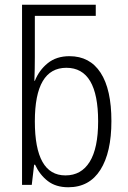

<svg xmlns="http://www.w3.org/2000/svg" viewBox="-20 -780 540 810"><path d="M268 10Q216 10 182 -16Q148 -42 128 -85H124L114 0H73V-760H384V-713H127V-540Q127 -516 126.5 -489Q126 -462 125 -439H127Q145 -484 181.5 -513.5Q218 -543 273 -543Q359 -543 404.5 -473Q450 -403 450 -269Q450 -137 403.5 -63.5Q357 10 268 10ZM256 -40Q323 -40 358.5 -97.5Q394 -155 394 -268Q394 -494 260 -494Q127 -494 127 -268Q127 -40 256 -40Z"/></svg>

Font: Noto Sans Mono ExtraCondensed Light
Style: Regular
Weight: 300
Width: 2
Designer: Monotype Design Team
Foundry: Monotype Imaging Inc.
Version: Version 2.014; ttfautohint (v1.8.4.7-5d5b)